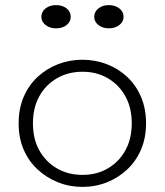

<svg xmlns="http://www.w3.org/2000/svg" viewBox="-20 -717 645 752"><path d="M303 15Q252 15 207 -3Q162 -21 127 -53.5Q92 -86 72.5 -131.5Q53 -177 53 -234Q53 -291 72.5 -337Q92 -383 127 -415.5Q162 -448 207 -465.5Q252 -483 303 -483Q353 -483 398.5 -465.5Q444 -448 478.5 -415.5Q513 -383 532.5 -337Q552 -291 552 -234Q552 -177 532.5 -131.5Q513 -86 478.5 -53.5Q444 -21 399 -3Q354 15 303 15ZM303 -32Q359 -32 402.5 -57.5Q446 -83 471 -128Q496 -173 496 -234Q496 -295 471 -340Q446 -385 402.5 -410.5Q359 -436 303 -436Q247 -436 203 -410.5Q159 -385 134 -340Q109 -295 109 -234Q109 -173 134 -128Q159 -83 203 -57.5Q247 -32 303 -32ZM406 -606Q382 -606 365.5 -619Q349 -632 349 -651Q349 -671 365.5 -684Q382 -697 406 -697Q431 -697 447.5 -684Q464 -671 464 -651Q464 -632 447.5 -619Q431 -606 406 -606ZM199 -606Q175 -606 158.5 -619Q142 -632 142 -651Q142 -671 158.5 -684Q175 -697 199 -697Q225 -697 241 -684Q257 -671 257 -651Q257 -632 241 -619Q225 -606 199 -606Z"/></svg>

Font: BioRhyme Light
Style: Regular
Weight: 300
Designer: Aoife Mooney
Foundry: Aoife Mooney Type
Version: Version 1.600;gftools[0.9.33]